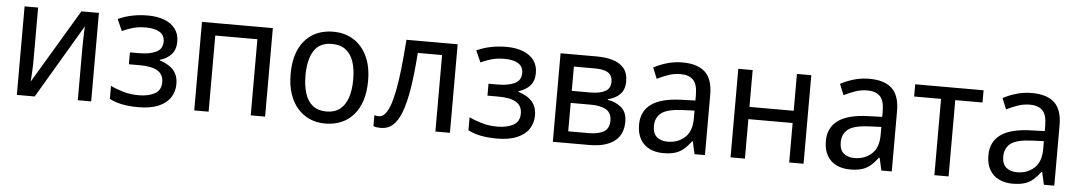

<svg xmlns="http://www.w3.org/2000/svg" viewBox="-34 -847 6503 1158"><g transform="rotate(5 3218.0 -268.0)"><path d="M161 -209Q161 -200 160.5 -183.5Q160 -167 159 -148.5Q158 -130 157 -113.5Q156 -97 155 -87L423 -536H529V0H448V-316Q448 -332 448.5 -358Q449 -384 450 -409.5Q451 -435 452 -448L187 0H79V-536H161Z M825 -546Q882 -546 925 -529.5Q968 -513 991.5 -481.5Q1015 -450 1015 -405Q1015 -356 989.5 -327.5Q964 -299 920 -286V-282Q950 -273 975.5 -257Q1001 -241 1016.5 -215Q1032 -189 1032 -148Q1032 -104 1009 -68Q986 -32 937.5 -11Q889 10 814 10Q778 10 745.5 6Q713 2 686.5 -6Q660 -14 640 -25V-104Q672 -88 716 -75Q760 -62 812 -62Q868 -62 907 -82.5Q946 -103 946 -153Q946 -199 910.5 -221Q875 -243 802 -243H736V-315H790Q855 -315 894 -333.5Q933 -352 933 -397Q933 -435 903.5 -454Q874 -473 819 -473Q778 -473 745.5 -464.5Q713 -456 676 -439L645 -509Q686 -528 731 -537Q776 -546 825 -546Z M1582 -536V0H1495V-461H1240V0H1153V-536Z M2182 -269Q2182 -202 2165.5 -150.5Q2149 -99 2118 -63Q2087 -27 2043 -8.5Q1999 10 1945 10Q1895 10 1852.5 -8.5Q1810 -27 1778.5 -63Q1747 -99 1730 -150.5Q1713 -202 1713 -269Q1713 -358 1741.5 -419.5Q1770 -481 1823 -513.5Q1876 -546 1948 -546Q2017 -546 2069.5 -513.5Q2122 -481 2152 -419.5Q2182 -358 2182 -269ZM1803 -269Q1803 -206 1818 -159.5Q1833 -113 1865 -88Q1897 -63 1947 -63Q1997 -63 2029 -88Q2061 -113 2076.5 -159.5Q2092 -206 2092 -269Q2092 -333 2076.5 -378Q2061 -423 2029 -447.5Q1997 -472 1946 -472Q1871 -472 1837 -418Q1803 -364 1803 -269Z M2701 0H2613V-463H2466Q2457 -336 2442.5 -246.5Q2428 -157 2406.5 -101Q2385 -45 2355 -19Q2325 7 2284 7Q2271 7 2258.5 5.5Q2246 4 2238 0V-66Q2244 -64 2251 -63Q2258 -62 2265 -62Q2285 -62 2301.5 -80Q2318 -98 2331.5 -135Q2345 -172 2356 -228.5Q2367 -285 2375.5 -362Q2384 -439 2391 -536H2701Z M2996 -546Q3053 -546 3096 -529.5Q3139 -513 3162.5 -481.5Q3186 -450 3186 -405Q3186 -356 3160.5 -327.5Q3135 -299 3091 -286V-282Q3121 -273 3146.5 -257Q3172 -241 3187.5 -215Q3203 -189 3203 -148Q3203 -104 3180 -68Q3157 -32 3108.5 -11Q3060 10 2985 10Q2949 10 2916.5 6Q2884 2 2857.5 -6Q2831 -14 2811 -25V-104Q2843 -88 2887 -75Q2931 -62 2983 -62Q3039 -62 3078 -82.5Q3117 -103 3117 -153Q3117 -199 3081.5 -221Q3046 -243 2973 -243H2907V-315H2961Q3026 -315 3065 -333.5Q3104 -352 3104 -397Q3104 -435 3074.5 -454Q3045 -473 2990 -473Q2949 -473 2916.5 -464.5Q2884 -456 2847 -439L2816 -509Q2857 -528 2902 -537Q2947 -546 2996 -546Z M3733 -401Q3733 -351 3705 -323Q3677 -295 3632 -285V-281Q3679 -274 3714 -245.5Q3749 -217 3749 -157Q3749 -123 3737.5 -94Q3726 -65 3701 -44Q3676 -23 3637 -11.5Q3598 0 3543 0H3324V-536H3542Q3597 -536 3640 -523.5Q3683 -511 3708 -481.5Q3733 -452 3733 -401ZM3659 -157Q3659 -203 3626.5 -223Q3594 -243 3532 -243H3411V-71H3534Q3594 -71 3626.5 -90.5Q3659 -110 3659 -157ZM3645 -390Q3645 -428 3619.5 -445.5Q3594 -463 3538 -463H3411V-316H3522Q3583 -316 3614 -334Q3645 -352 3645 -390Z M4062 -545Q4154 -545 4199.5 -502Q4245 -459 4245 -365V0H4182L4165 -76H4161Q4139 -47 4116.5 -27.5Q4094 -8 4064.5 1Q4035 10 3992 10Q3947 10 3911 -7Q3875 -24 3854 -59.5Q3833 -95 3833 -149Q3833 -229 3892 -272.5Q3951 -316 4074 -320L4159 -323V-355Q4159 -422 4132.5 -448Q4106 -474 4057 -474Q4018 -474 3982.5 -461.5Q3947 -449 3915 -433L3888 -499Q3922 -518 3967 -531.5Q4012 -545 4062 -545ZM4086 -259Q3994 -255 3958.5 -227Q3923 -199 3923 -148Q3923 -103 3948 -82Q3973 -61 4013 -61Q4075 -61 4117 -98.5Q4159 -136 4159 -214V-262Z M4487 -536V-313H4755V-536H4842V0H4755V-239H4487V0H4400V-536Z M5193 -545Q5285 -545 5330.5 -502Q5376 -459 5376 -365V0H5313L5296 -76H5292Q5270 -47 5247.5 -27.5Q5225 -8 5195.5 1Q5166 10 5123 10Q5078 10 5042 -7Q5006 -24 4985 -59.5Q4964 -95 4964 -149Q4964 -229 5023 -272.5Q5082 -316 5205 -320L5290 -323V-355Q5290 -422 5263.5 -448Q5237 -474 5188 -474Q5149 -474 5113.5 -461.5Q5078 -449 5046 -433L5019 -499Q5053 -518 5098 -531.5Q5143 -545 5193 -545ZM5217 -259Q5125 -255 5089.5 -227Q5054 -199 5054 -148Q5054 -103 5079 -82Q5104 -61 5144 -61Q5206 -61 5248 -98.5Q5290 -136 5290 -214V-262Z M5885 -462H5720V0H5634V-462H5471V-536H5885Z M6177 -545Q6269 -545 6314.5 -502Q6360 -459 6360 -365V0H6297L6280 -76H6276Q6254 -47 6231.5 -27.5Q6209 -8 6179.5 1Q6150 10 6107 10Q6062 10 6026 -7Q5990 -24 5969 -59.5Q5948 -95 5948 -149Q5948 -229 6007 -272.5Q6066 -316 6189 -320L6274 -323V-355Q6274 -422 6247.5 -448Q6221 -474 6172 -474Q6133 -474 6097.5 -461.5Q6062 -449 6030 -433L6003 -499Q6037 -518 6082 -531.5Q6127 -545 6177 -545ZM6201 -259Q6109 -255 6073.5 -227Q6038 -199 6038 -148Q6038 -103 6063 -82Q6088 -61 6128 -61Q6190 -61 6232 -98.5Q6274 -136 6274 -214V-262Z"/></g></svg>

Font: Noto Sans Display
Style: Regular
Weight: 400
Designer: Monotype Design Team
Foundry: Monotype Imaging Inc.
Version: Version 2.003